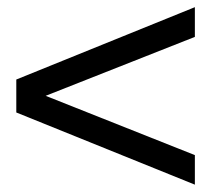

<svg xmlns="http://www.w3.org/2000/svg" viewBox="-20 -515 600 536"><path d="M25.5 -201V-293L524 -495V-412L107.5 -247.5L524 -82V0.5Z"/></svg>

Font: HK Grotesk Medium
Style: Italic
Weight: 500
Italic angle: -8°
Designer: Alfredo Marco Pradil
Foundry: Hanken Design Co.
Version: Version 3.004